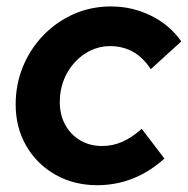

<svg xmlns="http://www.w3.org/2000/svg" viewBox="-20 -550 569 581"><path d="M274.3 10.4Q203.9 10.4 147.9 -21.2Q91.9 -52.9 59.6 -108.3Q27.4 -163.7 27.4 -234Q27.4 -295.2 49.8 -349.1Q72.1 -403 111.7 -443.7Q151.3 -484.5 203.4 -507.5Q255.6 -530.5 315.4 -530.5Q380.7 -530.5 437.4 -502.3Q494 -474.2 528.6 -424.7L436.3 -340.7Q412.8 -376.5 382.1 -393.5Q351.3 -410.5 312.6 -410.5Q281.9 -410.5 254.3 -397.3Q226.8 -384.1 205.6 -360.8Q184.4 -337.4 172.6 -306.9Q160.9 -276.3 160.9 -241.3Q160.9 -202.5 177.4 -172.3Q193.9 -142.2 222.9 -125.2Q251.9 -108.2 289 -108.2Q321.5 -108.2 350.5 -121.1Q379.6 -134.1 408.9 -160.1L477.5 -70.2Q387.9 10.4 274.3 10.4Z"/></svg>

Font: Red Hat Display VF
Style: Italic
Weight: 300
Italic angle: -12°
Designer: Pentagram, MCKL
Foundry: Pentagram, MCKL
Version: Version 1.023